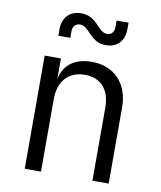

<svg xmlns="http://www.w3.org/2000/svg" viewBox="-86 -849 773 919"><g transform="rotate(10 300.0 -390.0)"><path d="M376 -650C430 -650 465 -685 465 -744V-775H407V-744C407 -718 393 -704 373 -704C327 -704 314 -780 235 -780C180 -780 145 -745 145 -686V-655H203V-686C203 -712 217 -726 239 -726C285 -726 298 -650 376 -650ZM97 0H176V-353C176 -441 225 -493 303 -493C379 -493 426 -444 426 -356V0H505V-369C505 -486 434 -560 325 -560C242 -560 188 -519 176 -448V-550H97Z"/></g></svg>

Font: JetBrains Mono Light
Style: Regular
Weight: 336
Monospace: yes
Designer: Philipp Nurullin, Konstantin Bulenkov
Foundry: JetBrains
Version: Version 2.305